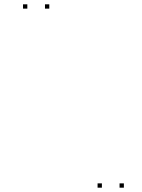

<svg xmlns="http://www.w3.org/2000/svg" viewBox="-20 -760 660 890"><path d="M554.2 110V90H534.2V110ZM208.5 -720V-740H188.5V-720ZM106.7 -720V-740H86.7V-720ZM452.3 110V90H432.3V110Z"/></svg>

Font: Monaspace Argon Dots Var
Style: Regular
Weight: 400
Designer: Riley Cran and the Lettermatic Team
Version: Version 1.100 (Monaspace Argon Dots)